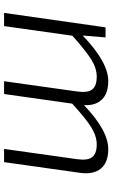

<svg xmlns="http://www.w3.org/2000/svg" viewBox="170 -706 537 916"><g transform="rotate(90 438.0 -248.5)"><path d="M159 -484 150 -375Q277 -497 367 -497Q426 -497 455.5 -466.5Q485 -436 482 -381Q603 -497 692 -497Q756 -497 785 -461.5Q814 -426 805 -362L754 0H691L740 -349Q747 -399 730 -420.5Q713 -442 670 -442Q630 -442 588 -416Q546 -390 475 -325L429 0H368L417 -349Q424 -398 407.5 -420Q391 -442 346 -442Q306 -442 264.5 -416Q223 -390 151 -326L105 0H42L111 -484Z"/></g></svg>

Font: Exo 2.0 Light
Style: Italic
Weight: 300
Italic angle: -8°
Designer: Natanael Gama
Version: Version 1.001;PS 001.001;hotconv 1.0.70;makeotf.lib2.5.58329